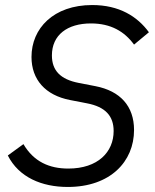

<svg xmlns="http://www.w3.org/2000/svg" viewBox="-20 -730 617 762"><path d="M249 12C418 12 512 -89 512 -214C512 -309 457 -369 359 -388L292 -401C220 -415 186 -450 186 -510C186 -591 247 -637 341 -637C420 -637 474 -605 512 -553L571 -602C525 -665 453 -710 346 -710C192 -710 105 -617 105 -504C105 -414 160 -352 258 -333L325 -320C399 -306 431 -269 431 -210C431 -127 369 -61 251 -61C176 -61 114 -88 73 -158L11 -113C55 -26 146 12 249 12Z"/></svg>

Font: LVC Sans
Style: Italic
Weight: 400
Italic angle: -11.31°
Designer: Mike Abbink, Paul van der Laan, Pieter van Rosmalen
Foundry: Bold Monday
Version: Version 3.0